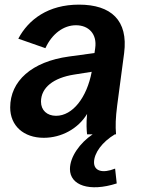

<svg xmlns="http://www.w3.org/2000/svg" viewBox="-20 -580 609 829"><path d="M169 15C246 15 318 -25 356 -88C352 -46 354 -17 356 0H380C325 37 282 97 282 150C282 220 366 250 484 212L477 148C422 170 386 158 386 121C386 81 421 33 476 0H481C478 -37 479 -70 486 -125L516 -351C534 -492 460 -560 321 -560C188 -560 103 -496 59 -413L176 -372C205 -435 255 -471 308 -471C363 -471 400 -433 391 -372L388 -351L278 -336C117 -314 24 -230 24 -116C24 -37 82 15 169 15ZM157 -141C157 -202 211 -244 300 -258L376 -270C355 -159 294 -80 222 -80C183 -80 157 -104 157 -141Z"/></svg>

Font: Ronzino Bold
Style: Italic
Weight: 700
Italic angle: -8°
Designer: Nunzio Mazzaferro
Foundry: Collletttivo
Version: Version 1.000;Glyphs 3.3 (3337)